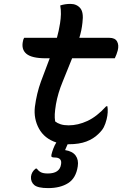

<svg xmlns="http://www.w3.org/2000/svg" viewBox="-20 -728 640 985"><path d="M104 -534H272Q277 -552 281 -570.5Q285 -589 288 -608Q292 -633 292.5 -655.5Q293 -678 289 -700Q314 -708 341 -708Q373 -708 391.5 -686.5Q410 -665 403 -612Q401 -592 397 -572.5Q393 -553 387 -534H541Q570 -534 580.5 -515.5Q591 -497 584 -469Q581 -459 577.5 -449Q574 -439 569 -429H350Q326 -368 301.5 -309Q277 -250 267 -193Q262 -162 261 -142.5Q260 -123 263 -105Q274 -96 291 -90.5Q308 -85 332 -85Q380 -85 428.5 -107.5Q477 -130 525 -183H531Q536 -153 527 -116Q521 -92 512.5 -75.5Q504 -59 485 -41Q460 -16 423 -2Q386 12 333 12Q330 12 327 12Q324 19 321 25.5Q318 32 316 37L314 42Q352 48 368 70Q384 92 379 125Q370 186 329.5 211.5Q289 237 227 237Q174 237 155.5 221Q137 205 139 178Q142 153 163 137H169Q178 150 190.5 156Q203 162 225 162Q286 162 293 116Q300 80 260 80Q249 80 245.5 77Q242 74 244 65Q247 52 253.5 34.5Q260 17 269 3Q208 -17 180 -68Q152 -119 159 -180Q168 -249 190 -309.5Q212 -370 235 -429H215Q143 -429 115.5 -452Q88 -475 98 -518Q99 -526 104 -534Z"/></svg>

Font: Recursive Mn Csl St Med
Style: Italic
Weight: 500
Italic angle: -15°
Monospace: yes
Version: Version 1.079;hotconv 1.0.112;makeotfexe 2.5.65598; ttfautoh